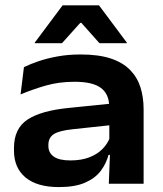

<svg xmlns="http://www.w3.org/2000/svg" viewBox="-20 -710 630 742"><path d="M400.5 0 405.5 -128 402.5 -145V-276L402 -297.5Q402 -346 370.2 -370Q338.5 -394 268 -394Q207.5 -394 155.8 -379Q104 -364 59.5 -345L72.5 -450.5Q98 -463 130.8 -474Q163.5 -485 203.8 -492.2Q244 -499.5 291.5 -499.5Q361.5 -499.5 408.5 -483.8Q455.5 -468 483.2 -439.2Q511 -410.5 523 -372Q535 -333.5 535 -288V0ZM207.5 13Q123.5 13 78.8 -24Q34 -61 34 -128.5V-138Q34 -213.5 86.5 -248Q139 -282.5 246.5 -293L413.5 -310L419 -227.5L260.5 -210.5Q208.5 -205 187.8 -191.5Q167 -178 167 -150V-146Q167 -119.5 187.8 -104.8Q208.5 -90 252 -90Q294.5 -90 325.8 -102.2Q357 -114.5 376.8 -135Q396.5 -155.5 405 -179.5L425 -111.5H399.5Q390.5 -77.5 369 -49.2Q347.5 -21 308.5 -4Q269.5 13 207.5 13ZM222 -689.5H362.5L470 -545.5V-543H364.5L294.5 -621.5H290L219.5 -543H114.5V-545.5Z"/></svg>

Font: Anek Gujarati SemiExpanded SemiBold
Style: Regular
Weight: 600
Width: 6
Designer: Mrunmayee Ghaisas (Gujarati), Yesha Goshar (Latin)
Foundry: Ek Type
Version: Version 1.003